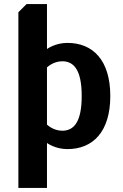

<svg xmlns="http://www.w3.org/2000/svg" viewBox="-20 -720 600 940"><path d="M210 -700H110L70 -660V200H210V-20C210 -20 250 10 310 10C435 10 520 -75 520 -250C520 -425 435 -510 310 -510C250 -510 210 -480 210 -480ZM285 -80C240 -80 210 -110 210 -110V-390C210 -390 240 -420 285 -420C340 -420 380 -380 380 -250C380 -120 340 -80 285 -80Z"/></svg>

Font: Scada
Style: Bold
Weight: 700
Designer: Jovanny Lemonad
Foundry: Jovanny Lemonad
Version: Version 3.005